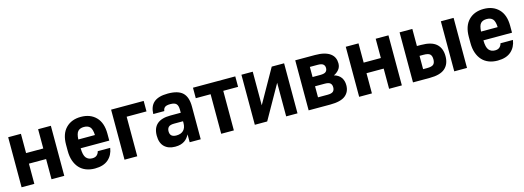

<svg xmlns="http://www.w3.org/2000/svg" viewBox="-4 -1247 5363 1964"><g transform="rotate(-15 2677.5 -265.0)"><path d="M59 -530H194V-326H376V-530H511V0H376V-214H194V0H59Z M835 9Q784 9 742.5 -7Q701 -23 672 -54.5Q643 -86 627 -132Q611 -178 611 -237V-303Q611 -417 670.5 -478Q730 -539 830 -539Q930 -539 989.5 -478Q1049 -417 1049 -302V-229H746Q747 -155 770.5 -127Q794 -99 835 -99Q868 -99 885 -115.5Q902 -132 907 -155H1039Q1028 -80 977 -35.5Q926 9 835 9ZM834 -431Q792 -431 770.5 -408Q749 -385 746 -322H922Q919 -385 897.5 -408Q876 -431 834 -431Z M1149 -530H1494V-419H1284V0H1149Z M1686 6Q1614 6 1572.5 -34Q1531 -74 1531 -152Q1531 -233 1578 -274Q1625 -315 1719 -315H1829V-346Q1829 -391 1811 -409.5Q1793 -428 1748 -428Q1706 -428 1689.5 -414Q1673 -400 1671 -375H1554Q1555 -414 1566.5 -444.5Q1578 -475 1601.5 -496Q1625 -517 1662 -528Q1699 -539 1751 -539Q1860 -539 1908 -493Q1956 -447 1956 -347V0H1839V-83Q1829 -65 1816 -48.5Q1803 -32 1785 -20Q1767 -8 1743 -1Q1719 6 1686 6ZM1727 -102Q1776 -102 1802.5 -129Q1829 -156 1829 -207V-225H1734Q1692 -225 1675.5 -208.5Q1659 -192 1659 -163Q1659 -132 1676 -117Q1693 -102 1727 -102Z M2173 -419H2016V-530H2464V-419H2307V0H2173Z M2529 -530H2649V-174L2850 -530H2981V0H2861V-356L2660 0H2529Z M3099 -530H3308Q3364 -530 3404 -519.5Q3444 -509 3469.5 -489.5Q3495 -470 3506.5 -444Q3518 -418 3518 -386Q3518 -346 3494 -318.5Q3470 -291 3441 -279Q3490 -265 3514 -231.5Q3538 -198 3538 -149Q3538 -79 3488.5 -39.5Q3439 0 3328 0H3099ZM3328 -104Q3370 -104 3386.5 -119Q3403 -134 3403 -163Q3403 -192 3386.5 -206.5Q3370 -221 3328 -221H3226V-104ZM3308 -319Q3350 -319 3366.5 -333Q3383 -347 3383 -373Q3383 -398 3366.5 -412Q3350 -426 3308 -426H3226V-319Z M3634 -530H3769V-326H3951V-530H4086V0H3951V-214H3769V0H3634Z M4204 -530H4339V-349H4381Q4493 -349 4544 -303.5Q4595 -258 4595 -174Q4595 -90 4544 -45Q4493 0 4381 0H4204ZM4381 -104Q4431 -104 4449 -120.5Q4467 -137 4467 -174Q4467 -212 4449 -228.5Q4431 -245 4381 -245H4339V-104ZM4641 -530H4776V0H4641Z M5100 9Q5049 9 5007.5 -7Q4966 -23 4937 -54.5Q4908 -86 4892 -132Q4876 -178 4876 -237V-303Q4876 -417 4935.5 -478Q4995 -539 5095 -539Q5195 -539 5254.5 -478Q5314 -417 5314 -302V-229H5011Q5012 -155 5035.5 -127Q5059 -99 5100 -99Q5133 -99 5150 -115.5Q5167 -132 5172 -155H5304Q5293 -80 5242 -35.5Q5191 9 5100 9ZM5099 -431Q5057 -431 5035.5 -408Q5014 -385 5011 -322H5187Q5184 -385 5162.5 -408Q5141 -431 5099 -431Z"/></g></svg>

Font: Golos UI VF
Style: Regular
Weight: 400
Designer: A.Korolkova, Vitaly Kuzmin
Foundry: ParaType Ltd
Version: Version 2.000